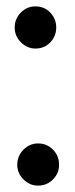

<svg xmlns="http://www.w3.org/2000/svg" viewBox="-20 -565 235 601"><path d="M91 -413Q65 -413 45.5 -432.5Q26 -452 26 -479Q26 -506 45 -525.5Q64 -545 91 -545Q119 -545 137.5 -525.5Q156 -506 156 -479Q156 -452 137.5 -432.5Q119 -413 91 -413ZM99 16Q73 16 53.5 -3.5Q34 -23 34 -49Q34 -77 53.5 -96.5Q73 -116 99 -116Q127 -116 146 -96.5Q165 -77 165 -49Q165 -23 146 -3.5Q127 16 99 16Z"/></svg>

Font: Comfortaa SemiBold
Style: Regular
Weight: 600
Designer: Johan Aakerlund
Foundry: Johan Aakerlund
Version: Version 3.104; ttfautohint (v1.8.1.43-b0c9)